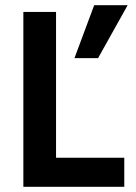

<svg xmlns="http://www.w3.org/2000/svg" viewBox="-20 -720 524 740"><path d="M358 -496H267L343 -700H472ZM459 0H70V-674H196V-112H459Z"/></svg>

Font: Hind Jalandhar SemiBold
Style: Regular
Weight: 600
Designer: Namrata Goyal
Foundry: Indian Type Foundry
Version: Version 0.702;PS 1.0;hotconv 1.0.81;makeotf.lib2.5.63406